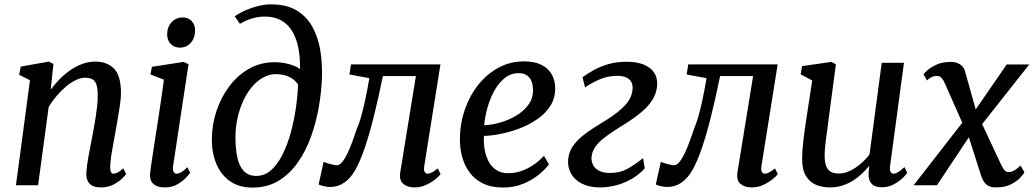

<svg xmlns="http://www.w3.org/2000/svg" viewBox="-20 -851 4754 882"><path d="M213.1 -439.1Q232.4 -465.6 255.7 -489Q278.9 -512.4 305.3 -530.3Q331.7 -548.1 360.1 -558Q388.5 -568 418.2 -568Q471.4 -568 503.5 -536.1Q535.7 -504.2 535.7 -422.7Q535.7 -401.7 531.3 -370.7Q526.8 -339.7 521.2 -306.9Q515.5 -274 510.7 -247Q506.3 -222 500.8 -193.1Q495.3 -164.2 491.1 -136.1Q486.9 -107.9 486.2 -85.4Q485.9 -68.5 489.7 -60.8Q493.4 -53.1 499.9 -53.1Q509.5 -53.1 520.5 -58.7Q531.5 -64.4 546.8 -77.5L559.3 -51.3Q555.7 -45.1 540.1 -30.2Q524.5 -15.2 500 -2.6Q475.5 10 443.6 10Q418.6 10 403.6 1.9Q388.7 -6.3 382.3 -21Q375.9 -35.7 376.6 -55.9Q377.3 -71 379.8 -90.8Q382.4 -110.5 386.5 -132.8Q390.6 -155 395 -177.6Q399.3 -200.1 403.2 -220.5Q407 -241.5 411.5 -265.7Q416 -290 420 -315.7Q423.9 -341.4 426.5 -366.3Q429.1 -391.2 428.9 -413.4Q428.8 -445 423 -462.4Q417.2 -479.7 404.5 -486.8Q391.8 -493.9 370.4 -493.9Q350.8 -493.9 328.4 -483.2Q306.1 -472.5 283.7 -454Q261.4 -435.4 240.7 -411.2Q220 -386.9 203.7 -360L154.9 0H53.3L117.7 -482.5L68.1 -507.4L75.4 -545.1L204.2 -568L225.4 -557.4Z M737.5 10Q715.2 10 699.1 3.1Q683 -3.9 675.2 -17.9Q667.5 -31.9 669.4 -53.3Q671.4 -73.7 676.7 -108.5Q682 -143.4 688.8 -188.2Q695.7 -232.9 703.6 -283.3Q711.5 -333.6 719 -385.3Q726.5 -437 733 -485.1L671.2 -508.7L677.8 -544.1L823.6 -566.6L846 -556L775.2 -88.8Q772.4 -70.8 777.3 -62Q782.3 -53.1 790.5 -53.1Q800.7 -53.1 812.3 -59.7Q823.8 -66.2 840.8 -82.8L853.8 -57.2Q849 -50.1 833.7 -33.9Q818.3 -17.8 794 -3.9Q769.6 10 737.5 10ZM806 -632.2Q780.5 -632.2 763.9 -649.6Q747.2 -667 747.9 -695.4Q748.6 -728.1 768.9 -749.5Q789.1 -770.9 819.2 -770.9Q845 -770.9 860.7 -754.1Q876.4 -737.3 876.2 -711.1Q876 -676.4 856.4 -654.3Q836.8 -632.2 806 -632.2Z M1139.8 10.7Q1079.7 10.7 1038.2 -17.5Q996.7 -45.8 974.9 -95.7Q953.2 -145.6 953.2 -209.9Q953.2 -276.4 974 -339.8Q994.8 -403.2 1033 -454.2Q1071.2 -505.2 1124 -535.2Q1176.9 -565.2 1240.8 -565.2Q1275.8 -565.2 1309 -556.1Q1342.2 -546.9 1358.3 -533.2Q1359 -594.8 1348.5 -640.2Q1337.9 -685.7 1317.2 -715.6Q1296.5 -745.5 1266.3 -760.2Q1236.1 -774.9 1197 -774.9Q1170.4 -774.9 1142.4 -767.6Q1114.4 -760.2 1082 -741.5L1058.2 -776.3Q1084.5 -794 1113.7 -806.1Q1142.9 -818.2 1171.3 -824.6Q1199.8 -831 1224.8 -831Q1295.8 -831 1342.2 -803.3Q1388.5 -775.6 1414.8 -728.2Q1441.1 -680.8 1451.1 -621.2Q1461 -561.6 1459 -497.7Q1457 -431.3 1444.8 -360.5Q1432.5 -289.7 1408.8 -223.6Q1385.2 -157.5 1348.1 -104.6Q1310.9 -51.6 1259.4 -20.4Q1207.9 10.7 1139.8 10.7ZM1158 -42.9Q1195.7 -42.9 1225.6 -69.6Q1255.5 -96.4 1277.8 -141Q1300.1 -185.6 1315.4 -240.6Q1330.7 -295.7 1339 -353.4Q1347.3 -411 1349.2 -462.6Q1336.7 -481.3 1319.4 -491.8Q1302.1 -502.3 1283.6 -506.5Q1265.2 -510.6 1248.6 -510.6Q1217.2 -510.6 1189 -495.1Q1160.9 -479.6 1137.6 -451.9Q1114.3 -424.2 1097.3 -387.5Q1080.3 -350.8 1071 -307.9Q1061.6 -264.9 1061.6 -219.3Q1061.6 -167.7 1070.1 -128Q1078.6 -88.2 1099.7 -65.6Q1120.7 -42.9 1158 -42.9Z M1929 -88.8Q1925.8 -68.5 1931.2 -60.8Q1936.5 -53.1 1943.3 -53.1Q1952.4 -53.1 1963.8 -58.7Q1975.2 -64.2 1991 -77.5L2003.9 -51.3Q1998.1 -42.6 1980.3 -28Q1962.5 -13.3 1937.5 -1.7Q1912.5 10 1884.3 10Q1851.3 10 1832.1 -6.8Q1812.9 -23.5 1818.7 -59.5L1890.5 -501.5H1738.9Q1716.5 -392.3 1695.6 -309.4Q1674.6 -226.5 1654.1 -167.3Q1633.5 -108 1611.9 -70Q1591.3 -33 1562 -12.5Q1532.7 8 1496.8 8Q1482.3 8 1464.6 3.6Q1447 -0.8 1443.7 -4L1466.6 -107.6Q1469.9 -105.6 1481.3 -101.9Q1492.7 -98.3 1506 -95.1Q1519.2 -92 1527.5 -92Q1540 -92 1552.4 -107.2Q1564.8 -122.4 1576.5 -147.1Q1588.1 -171.8 1599.1 -201.4Q1610.1 -231 1619.4 -259.6Q1628.9 -281.2 1637.2 -309.6Q1645.4 -337.9 1652.7 -369.3Q1660 -400.7 1666 -432.3Q1672 -463.8 1676.7 -491.9L1585.3 -508.8L1592.5 -555.2H2003.3Z M2501.5 -96.4Q2487.9 -76.3 2458.1 -51.2Q2428.4 -26.1 2385.8 -7.8Q2343.3 10.5 2290.9 10.5Q2236.5 10.5 2198.3 -8.5Q2160.1 -27.5 2136.6 -59.8Q2113.1 -92 2102.6 -131.9Q2092.1 -171.7 2092.7 -212.8Q2093.5 -285.4 2116.1 -349.7Q2138.7 -414 2178.4 -463.2Q2218.2 -512.5 2271.4 -540.8Q2324.5 -569.1 2386.8 -569.1Q2436 -569.1 2467.6 -553Q2499.2 -536.9 2514.6 -509.1Q2530.1 -481.3 2530.4 -446.8Q2530.9 -399.7 2507.7 -363.8Q2484.5 -328 2446.5 -302.4Q2408.5 -276.7 2364.2 -260.1Q2319.9 -243.6 2277.2 -235.4Q2234.5 -227.2 2203 -226.6Q2201.2 -194.9 2206.4 -164.5Q2211.5 -134.1 2224.7 -109.3Q2237.8 -84.6 2260 -70Q2282.2 -55.3 2314.5 -55.3Q2345.3 -55.3 2374.3 -65.2Q2403.3 -75.2 2429.8 -93.1Q2456.3 -111.1 2478.9 -135.3ZM2363.1 -515Q2326.3 -515 2298.1 -492.1Q2269.9 -469.2 2250.1 -432.8Q2230.3 -396.4 2218.9 -354.9Q2207.5 -313.4 2204.3 -275.8Q2238.5 -276.8 2277.6 -288Q2316.7 -299.2 2351.3 -319.7Q2385.8 -340.3 2407.4 -369.8Q2429 -399.3 2428.6 -437.6Q2428.1 -476.2 2410.7 -495.6Q2393.4 -515 2363.1 -515Z M2737 10Q2687.4 10 2653.3 -7.3Q2619.2 -24.6 2603 -53.9Q2586.9 -83.1 2590 -118.6Q2592.9 -151.1 2609.9 -176.9Q2626.8 -202.6 2652.9 -224.2Q2678.9 -245.7 2709.7 -264.9Q2740.5 -284.1 2770.7 -303.1Q2823.8 -336.8 2853.2 -369.6Q2882.7 -402.5 2885.8 -440.2Q2887.7 -460.8 2879.9 -474.7Q2872.1 -488.6 2855.9 -495.6Q2839.8 -502.6 2816.4 -502.6Q2769.4 -502.6 2729.6 -484.2Q2689.7 -465.8 2667.6 -449.6L2655.8 -496.3Q2676.9 -511.6 2706 -528.1Q2735.1 -544.5 2772.9 -555.9Q2810.8 -567.3 2859.2 -567.3Q2928 -567.3 2965.7 -537.8Q3003.5 -508.2 2998.4 -455.2Q2995.1 -419.8 2976.1 -390.9Q2957.2 -362 2928.9 -337.8Q2900.5 -313.6 2869 -293.3Q2837.5 -273 2808.7 -255Q2780.1 -237 2755.5 -218Q2730.9 -199.1 2715.4 -177.4Q2700 -155.8 2697.3 -129.2Q2696 -110.5 2704 -93.8Q2712.1 -77 2731.7 -66.8Q2751.2 -56.5 2783.5 -56.5Q2827.8 -56.5 2862.2 -75.6Q2896.6 -94.8 2934.1 -124.6L2941.9 -77.7Q2913.9 -46.9 2879 -27.5Q2844 -8.1 2807.3 0.9Q2770.5 10 2737 10Z M3478 -88.8Q3474.8 -68.5 3480.2 -60.8Q3485.5 -53.1 3492.3 -53.1Q3501.4 -53.1 3512.8 -58.7Q3524.2 -64.2 3540 -77.5L3552.9 -51.3Q3547.1 -42.6 3529.3 -28Q3511.5 -13.3 3486.5 -1.7Q3461.5 10 3433.3 10Q3400.3 10 3381.1 -6.8Q3361.9 -23.5 3367.7 -59.5L3439.5 -501.5H3287.9Q3265.5 -392.3 3244.6 -309.4Q3223.6 -226.5 3203.1 -167.3Q3182.5 -108 3160.9 -70Q3140.3 -33 3111 -12.5Q3081.7 8 3045.8 8Q3031.3 8 3013.6 3.6Q2996 -0.8 2992.7 -4L3015.6 -107.6Q3018.9 -105.6 3030.3 -101.9Q3041.7 -98.3 3055 -95.1Q3068.2 -92 3076.5 -92Q3089 -92 3101.4 -107.2Q3113.8 -122.4 3125.5 -147.1Q3137.1 -171.8 3148.1 -201.4Q3159.1 -231 3168.4 -259.6Q3177.9 -281.2 3186.2 -309.6Q3194.4 -337.9 3201.7 -369.3Q3209 -400.7 3215 -432.3Q3221 -463.8 3225.7 -491.9L3134.3 -508.8L3141.5 -555.2H3552.3Z M3791.6 10Q3757.5 10 3728.8 -1.9Q3700.1 -13.8 3682.5 -42.3Q3665 -70.7 3664.7 -120.5Q3664.7 -138 3666.1 -158.8Q3667.5 -179.6 3670.2 -202.7Q3672.8 -225.8 3676 -249.3Q3679.1 -272.8 3682.6 -294.7L3711 -481.3L3657.9 -509.7L3664.5 -547.2L3799 -566.6L3819.9 -556L3784.8 -290.7Q3782.3 -269.2 3779.4 -248.6Q3776.5 -228 3773.9 -208.6Q3771.3 -189.2 3769.8 -171.1Q3768.2 -153.1 3768.2 -136.6Q3768.2 -103.7 3776.1 -85.7Q3784 -67.7 3798.9 -60.8Q3813.7 -53.9 3834.3 -53.9Q3860 -53.9 3886.1 -66.9Q3912.3 -79.9 3935.3 -100Q3958.4 -120.1 3974.5 -141.9L4030.4 -562.6H4132.6L4068.9 -89.5Q4066.4 -70.6 4071 -61.9Q4075.5 -53.1 4084.1 -53.1Q4093.6 -53.1 4105.2 -60Q4116.8 -66.8 4135 -83.4L4147.6 -56.9Q4143.3 -49.8 4127.2 -33.8Q4111 -17.8 4086 -4.3Q4061.1 9.3 4030.1 9.3Q3998.8 9.3 3983.7 -7.4Q3968.5 -24.2 3970.2 -52.3Q3970 -54.2 3970.2 -58.1Q3970.4 -61.9 3970.9 -66.9Q3971.4 -71.8 3971.9 -77Q3972.4 -82.2 3972.9 -86.8L3971.6 -87.8Q3957 -69.8 3938.7 -52.4Q3920.4 -35 3897.8 -21Q3875.3 -6.9 3848.9 1.6Q3822.4 10 3791.6 10Z M4554.4 10Q4535.1 10 4522.1 3.5Q4509.1 -3 4501.1 -14.8Q4493.1 -26.5 4487.6 -42L4416.5 -264.2L4456 -258.5L4284.1 0H4177L4429.1 -324.1L4419.5 -244.2L4320 -468.9Q4314.2 -482.4 4306.1 -492.3Q4298.1 -502.2 4284 -502.2Q4269.5 -502.2 4257.4 -495.7Q4245.3 -489.1 4238.4 -481.4L4222.3 -509.9Q4226.1 -515.9 4242 -529.6Q4257.9 -543.3 4284.5 -555Q4311 -566.6 4346.8 -566.6Q4365.6 -566.6 4379.1 -561Q4392.6 -555.3 4401.3 -545.6Q4409.9 -535.9 4413.1 -523.7L4474.7 -303.3L4435.9 -309.9L4604.6 -555H4708.2L4462.8 -244.4L4471.9 -323.3L4576.2 -100.3Q4583.8 -84 4592 -72.1Q4600.3 -60.3 4613.9 -60.3Q4624.3 -60.3 4637.8 -67.4Q4651.4 -74.4 4668.2 -90.4L4686.1 -59Q4682.6 -52.5 4667.7 -35.8Q4652.7 -19.1 4624.9 -4.6Q4597 10 4554.4 10Z"/></svg>

Font: Merriweather 7pt Light
Style: Italic
Weight: 300
Italic angle: -7.8°
Designer: Eben Sorkin
Foundry: Eben Sorkin
Version: Version 2.200;gftools[0.9.31]